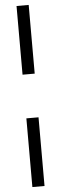

<svg xmlns="http://www.w3.org/2000/svg" viewBox="-66 -837 345 1086"><g transform="rotate(-5 106.5 -294.0)"><path d="M72.2 -418V-808H141.2V-418ZM72.2 220V-170H141.2V220Z"/></g></svg>

Font: Encode Sans Condensed Thin
Style: Regular
Weight: 100
Width: 3
Designer: Multiple Designers
Foundry: Impallari Type
Version: Version 3.002